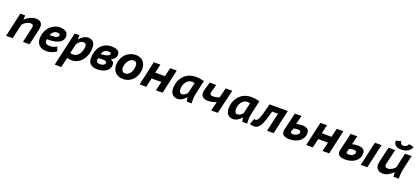

<svg xmlns="http://www.w3.org/2000/svg" viewBox="57 -1864 7161 3289"><g transform="rotate(20 3638.0 -219.5)"><path d="M325.2 0 386.7 -272.5Q392.1 -296.4 392.1 -311Q392.1 -327.1 375.7 -336.2Q359.4 -345.2 335.9 -345.2Q317.4 -345.2 297.1 -337.6Q276.9 -330.1 257.8 -318.4Q238.8 -306.6 222.9 -292Q207 -277.3 197.8 -262.7L139.2 0H18.6L117.2 -439.5H206.5L202.6 -364.7H206.5Q219.2 -377.9 239.5 -393.1Q259.8 -408.2 285.4 -421.4Q311 -434.6 341.6 -443.1Q372.1 -451.7 405.8 -451.7Q427.7 -451.7 448 -446Q468.3 -440.4 483.6 -428.5Q499 -416.5 508.3 -397.2Q517.6 -377.9 517.6 -351.1Q517.6 -338.4 516.4 -323.5Q515.1 -308.6 511.7 -293.5L445.3 0Z M933.6 -48.3Q918 -37.1 899.2 -26.1Q880.4 -15.1 857.7 -6.8Q835 1.5 808.3 6.6Q781.7 11.7 751 11.7Q711.4 11.7 678.7 0.5Q646 -10.7 623 -32Q600.1 -53.2 587.4 -84Q574.7 -114.7 574.7 -153.8Q574.7 -222.2 597.7 -277.3Q620.6 -332.5 658 -371.3Q695.3 -410.2 742.7 -430.9Q790 -451.7 839.4 -451.7Q879.9 -451.7 908.2 -442.9Q936.5 -434.1 954.3 -418.7Q972.2 -403.3 980.2 -382.8Q988.3 -362.3 988.3 -338.4Q988.3 -300.8 969.7 -272Q951.2 -243.2 916.7 -223.4Q882.3 -203.6 833.3 -193.6Q784.2 -183.6 723.6 -183.6Q716.8 -183.6 709.7 -183.8Q702.6 -184.1 694.3 -184.6Q691.9 -179.2 691.4 -172.4Q690.9 -165.5 690.9 -160.2Q690.9 -124.5 714.1 -107.2Q737.3 -89.8 779.3 -89.8Q800.8 -89.8 820.3 -93.8Q839.8 -97.7 856.2 -103.5Q872.6 -109.4 885 -116Q897.5 -122.6 905.8 -127.9ZM823.7 -352.5Q803.7 -352.5 786.9 -345.9Q770 -339.4 756.1 -327.6Q742.2 -315.9 731.4 -299.8Q720.7 -283.7 713.4 -265.1Q758.8 -265.1 789.6 -268.1Q820.3 -271 839.4 -277.6Q858.4 -284.2 866.7 -294.7Q875 -305.2 875 -319.8Q875 -324.7 873.5 -330.6Q872.1 -336.4 866.7 -341.3Q861.3 -346.2 851.3 -349.4Q841.3 -352.5 823.7 -352.5Z M1109.9 -439.5H1196.8L1192.9 -364.7H1196.8Q1210.4 -380.4 1227.3 -395.8Q1244.1 -411.1 1263.9 -423.6Q1283.7 -436 1307.1 -443.8Q1330.6 -451.7 1357.9 -451.7Q1383.3 -451.7 1405.3 -443.6Q1427.2 -435.5 1443.8 -418.9Q1460.4 -402.3 1470 -376.2Q1479.5 -350.1 1479.5 -314.5Q1479.5 -242.2 1458.7 -182.1Q1438 -122.1 1401.9 -79.1Q1365.7 -36.1 1317.1 -12.2Q1268.6 11.7 1212.9 11.7Q1188.5 11.7 1166.3 7.1Q1144 2.4 1132.8 -4.4L1089.4 179.2H969.7ZM1152.3 -102.5Q1173.3 -89.8 1205.6 -89.8Q1238.8 -89.8 1266.6 -106.7Q1294.4 -123.5 1314.5 -152.1Q1334.5 -180.7 1345.7 -218.3Q1356.9 -255.9 1356.9 -296.9Q1356.9 -320.3 1345 -335Q1333 -349.6 1305.2 -349.6Q1284.2 -349.6 1266.8 -342.5Q1249.5 -335.4 1235.6 -324Q1221.7 -312.5 1210.9 -298.8Q1200.2 -285.2 1192.4 -272V-273.9Z M1513.2 -138.7Q1513.2 -201.7 1530.5 -257.8Q1547.9 -314 1581.3 -355.7Q1614.7 -397.5 1663.8 -421.9Q1712.9 -446.3 1776.4 -446.3Q1819.3 -446.3 1848.9 -439.9Q1878.4 -433.6 1896.2 -421.1Q1914.1 -408.7 1921.9 -390.6Q1929.7 -372.6 1929.7 -349.1Q1929.7 -330.1 1923.1 -312.5Q1916.5 -294.9 1904.5 -280Q1892.6 -265.1 1876.2 -253.4Q1859.9 -241.7 1840.8 -233.9Q1871.1 -226.6 1887.7 -208Q1904.3 -189.5 1904.3 -154.3Q1904.3 -116.2 1887.2 -86.2Q1870.1 -56.2 1839.8 -35.6Q1809.6 -15.1 1768.3 -4.2Q1727.1 6.8 1679.2 6.8Q1644 6.8 1613.5 -1.2Q1583 -9.3 1560.8 -26.9Q1538.6 -44.4 1525.9 -72Q1513.2 -99.6 1513.2 -138.7ZM1632.3 -179.2Q1628.4 -166.5 1627.4 -158.2Q1626.5 -149.9 1626.5 -144Q1626.5 -118.7 1644.8 -105.5Q1663.1 -92.3 1696.8 -92.3Q1714.8 -92.3 1731 -96.2Q1747.1 -100.1 1759 -107.4Q1771 -114.7 1777.8 -125.5Q1784.7 -136.2 1784.7 -149.9Q1784.7 -164.6 1770.8 -174.3Q1756.8 -184.1 1721.2 -184.1Q1708 -184.1 1695.1 -183.3Q1682.1 -182.6 1670.2 -181.9Q1658.2 -181.2 1648.4 -180.4Q1638.7 -179.7 1632.3 -179.2ZM1647.5 -259.3Q1685.5 -259.8 1715.3 -265.4Q1745.1 -271 1765.6 -279.5Q1786.1 -288.1 1796.9 -298.1Q1807.6 -308.1 1807.6 -317.9Q1807.6 -324.7 1805.9 -330.1Q1804.2 -335.4 1799.1 -339.4Q1793.9 -343.3 1784.2 -345.2Q1774.4 -347.2 1758.3 -347.2Q1717.8 -347.2 1689.5 -326.7Q1661.1 -306.2 1647.5 -259.3Z M1960.9 -172.4Q1960.9 -235.4 1981.7 -286.9Q2002.4 -338.4 2038.6 -375Q2074.7 -411.6 2123.3 -431.6Q2171.9 -451.7 2227.5 -451.7Q2271.5 -451.7 2304.9 -436.3Q2338.4 -420.9 2360.8 -395Q2383.3 -369.1 2394.5 -335.2Q2405.8 -301.3 2405.8 -264.2Q2405.8 -207 2386.7 -157Q2367.7 -106.9 2334 -69.3Q2300.3 -31.7 2253.4 -10Q2206.5 11.7 2150.9 11.7Q2100.1 11.7 2064 -4.2Q2027.8 -20 2004.9 -45.9Q1981.9 -71.8 1971.4 -104.7Q1960.9 -137.7 1960.9 -172.4ZM2084 -171.9Q2084 -153.3 2089.1 -138.2Q2094.2 -123 2103.3 -112.3Q2112.3 -101.6 2125 -95.7Q2137.7 -89.8 2152.8 -89.8Q2179.7 -89.8 2203.1 -104.5Q2226.6 -119.1 2244.1 -144Q2261.7 -168.9 2272 -202.1Q2282.2 -235.4 2282.2 -272.9Q2282.2 -289.6 2278.8 -303.7Q2275.4 -317.9 2267.6 -328.1Q2259.8 -338.4 2247.1 -344Q2234.4 -349.6 2216.3 -349.6Q2189 -349.6 2165 -335Q2141.1 -320.3 2123 -295.9Q2105 -271.5 2094.5 -239.3Q2084 -207 2084 -171.9Z M2788.6 -165.5H2610.8L2572.3 0H2452.1L2550.8 -439.5H2670.9L2633.8 -280.8H2811.5L2848.6 -439.5H2969.7L2871.1 0H2750Z M3410.2 -175.3Q3403.3 -146 3400.9 -115.5Q3398.4 -85 3398.4 -58.1Q3398.4 -41 3399.7 -24.9Q3400.9 -8.8 3401.9 1H3313.5L3297.9 -72.3H3293.9Q3283.2 -57.6 3267.3 -42.7Q3251.5 -27.8 3232.2 -15.6Q3212.9 -3.4 3190.9 4.2Q3168.9 11.7 3145.5 11.7Q3113.3 11.7 3088.6 1.2Q3064 -9.3 3047.1 -28.3Q3030.3 -47.4 3021.7 -74.7Q3013.2 -102.1 3013.2 -135.7Q3013.2 -173.3 3021.2 -211.7Q3029.3 -250 3045.9 -284.9Q3062.5 -319.8 3087.4 -350.3Q3112.3 -380.9 3145.8 -403.3Q3179.2 -425.8 3221.2 -438.7Q3263.2 -451.7 3314 -451.7Q3347.7 -451.7 3388.4 -445.8Q3429.2 -439.9 3467.8 -431.2ZM3189.5 -89.8Q3207 -89.8 3221.9 -95.9Q3236.8 -102.1 3248.5 -111.3Q3260.3 -120.6 3269.5 -131.6Q3278.8 -142.6 3285.6 -151.9L3329.6 -342.3Q3318.4 -346.2 3305.2 -347.9Q3292 -349.6 3278.3 -349.6Q3243.7 -349.6 3217.3 -332.8Q3190.9 -315.9 3172.6 -289.6Q3154.3 -263.2 3145 -230.7Q3135.7 -198.2 3135.7 -167Q3135.7 -130.9 3148.7 -110.4Q3161.6 -89.8 3189.5 -89.8Z M3689.5 -439.5 3660.2 -335.4Q3655.3 -318.8 3651.4 -304Q3647.5 -289.1 3647.5 -278.3Q3647.5 -268.1 3650.1 -260Q3652.8 -252 3659.4 -246.8Q3666 -241.7 3677.5 -239Q3689 -236.3 3706.1 -236.3Q3720.2 -236.3 3735.6 -238.3Q3751 -240.2 3765.6 -243.4Q3780.3 -246.6 3793.5 -250.7Q3806.6 -254.9 3816.4 -259.8L3861.3 -439.5H3981.4L3877.4 0H3757.8L3797.9 -166.5Q3789.1 -162.1 3772.7 -156.5Q3756.3 -150.9 3735.8 -146Q3715.3 -141.1 3692.6 -137.7Q3669.9 -134.3 3648.9 -134.3Q3623.5 -134.3 3600.1 -139.6Q3576.7 -145 3558.8 -157.2Q3541 -169.4 3530.5 -189.5Q3520 -209.5 3520 -238.8Q3520 -250 3522.7 -265.4Q3525.4 -280.8 3529.3 -293.9L3569.8 -439.5Z M4421.9 -175.3Q4415 -146 4412.6 -115.5Q4410.2 -85 4410.2 -58.1Q4410.2 -41 4411.4 -24.9Q4412.6 -8.8 4413.6 1H4325.2L4309.6 -72.3H4305.7Q4294.9 -57.6 4279.1 -42.7Q4263.2 -27.8 4243.9 -15.6Q4224.6 -3.4 4202.6 4.2Q4180.7 11.7 4157.2 11.7Q4125 11.7 4100.3 1.2Q4075.7 -9.3 4058.8 -28.3Q4042 -47.4 4033.4 -74.7Q4024.9 -102.1 4024.9 -135.7Q4024.9 -173.3 4033 -211.7Q4041 -250 4057.6 -284.9Q4074.2 -319.8 4099.1 -350.3Q4124 -380.9 4157.5 -403.3Q4190.9 -425.8 4232.9 -438.7Q4274.9 -451.7 4325.7 -451.7Q4359.4 -451.7 4400.1 -445.8Q4440.9 -439.9 4479.5 -431.2ZM4201.2 -89.8Q4218.8 -89.8 4233.6 -95.9Q4248.5 -102.1 4260.3 -111.3Q4272 -120.6 4281.2 -131.6Q4290.5 -142.6 4297.4 -151.9L4341.3 -342.3Q4330.1 -346.2 4316.9 -347.9Q4303.7 -349.6 4290 -349.6Q4255.4 -349.6 4229 -332.8Q4202.6 -315.9 4184.3 -289.6Q4166 -263.2 4156.7 -230.7Q4147.5 -198.2 4147.5 -167Q4147.5 -130.9 4160.4 -110.4Q4173.3 -89.8 4201.2 -89.8Z M4851.6 -337.9H4745.1Q4723.1 -259.3 4704.1 -196Q4685.1 -132.8 4662.4 -87.9Q4639.6 -43 4609.6 -18.8Q4579.6 5.4 4535.6 5.4Q4483.9 5.4 4460 -10.3L4499 -113.3Q4503.9 -111.8 4511.5 -110.4Q4519 -108.9 4525.4 -109.4Q4537.6 -109.9 4548.1 -116.9Q4558.6 -124 4568.6 -139.6Q4578.6 -155.3 4588.1 -180.4Q4597.7 -205.6 4608.6 -241.9Q4619.6 -278.3 4632.3 -327.1Q4645 -376 4661.1 -439.5H4994.1L4895 0H4774.9Z M5168.5 -130.4Q5167 -125 5166.5 -123.3Q5166 -121.6 5166 -121.1Q5165 -96.2 5212.9 -96.2Q5232.4 -96.2 5251.2 -101.6Q5270 -106.9 5284.7 -116.7Q5299.3 -126.5 5308.3 -139.6Q5317.4 -152.8 5317.4 -168.5Q5317.4 -187 5304.2 -194.8Q5291 -202.6 5257.8 -202.6Q5237.8 -202.6 5218.3 -198.7Q5198.7 -194.8 5186 -189.5ZM5204.1 -281.7Q5224.6 -286.6 5253.2 -290.5Q5281.7 -294.4 5311 -294.4Q5352.1 -294.4 5377.2 -285.4Q5402.3 -276.4 5416.3 -262Q5430.2 -247.6 5435.1 -229.2Q5439.9 -210.9 5439.9 -191.9Q5439.9 -149.9 5421.4 -113.8Q5402.8 -77.6 5368.9 -51Q5335 -24.4 5287.8 -9.3Q5240.7 5.9 5183.6 5.9Q5142.6 5.9 5115.7 -2Q5088.9 -9.8 5072.8 -22.9Q5056.6 -36.1 5050 -53.2Q5043.5 -70.3 5043.5 -88.9Q5043.5 -99.6 5044.9 -108.4L5122.6 -439.5H5243.2Z M5825.7 -165.5H5647.9L5609.4 0H5489.3L5587.9 -439.5H5708L5670.9 -280.8H5848.6L5885.7 -439.5H6006.8L5908.2 0H5787.1Z M6582 -439.5H6702.1L6603.5 0H6483.4ZM6185.5 -130.4Q6184.1 -125 6183.6 -123.3Q6183.1 -121.6 6183.1 -121.1Q6182.1 -96.2 6230 -96.2Q6249.5 -96.2 6268.3 -101.6Q6287.1 -106.9 6301.8 -116.7Q6316.4 -126.5 6325.2 -139.6Q6334 -152.8 6334 -168.5Q6334 -187 6320.8 -194.8Q6307.6 -202.6 6274.4 -202.6Q6254.4 -202.6 6235.1 -198.7Q6215.8 -194.8 6203.1 -189.5ZM6221.2 -281.7Q6241.7 -286.6 6270 -290.5Q6298.3 -294.4 6327.6 -294.4Q6368.7 -294.4 6393.8 -285.4Q6418.9 -276.4 6432.9 -262Q6446.8 -247.6 6451.7 -229.2Q6456.5 -210.9 6456.5 -191.9Q6456.5 -149.9 6438 -113.8Q6419.4 -77.6 6385.7 -51Q6352.1 -24.4 6304.9 -9.3Q6257.8 5.9 6200.7 5.9Q6159.7 5.9 6132.8 -2Q6106 -9.8 6089.8 -22.9Q6073.7 -36.1 6067.1 -53.2Q6060.5 -70.3 6060.5 -88.9Q6060.5 -99.6 6062 -108.4L6139.6 -439.5H6260.3Z M6951.2 -439.5 6893.1 -190.9Q6890.6 -179.2 6887.9 -168Q6885.3 -156.7 6885.3 -143.1Q6885.3 -121.6 6897 -110.1Q6908.7 -98.6 6940.4 -98.6Q6959.5 -98.6 6979.2 -105.5Q6999 -112.3 7016.8 -123Q7034.7 -133.8 7048.8 -146.7Q7063 -159.7 7071.3 -171.9L7130.4 -439.5H7250.5L7191.4 -175.8Q7188 -161.1 7185.1 -142.1Q7182.1 -123 7179.9 -102.5Q7177.7 -82 7176.5 -62.3Q7175.3 -42.5 7175.3 -26.9Q7175.3 -20 7175.5 -14.9Q7175.8 -9.8 7176.8 0H7080.6L7073.7 -83.5L7072.3 -84Q7058.6 -67.9 7039.1 -50.8Q7019.5 -33.7 6995.6 -19.8Q6971.7 -5.9 6944.6 2.9Q6917.5 11.7 6888.7 11.7Q6865.7 11.7 6842.5 5.9Q6819.3 0 6800.8 -13.7Q6782.2 -27.3 6770.5 -49.6Q6758.8 -71.8 6758.8 -104Q6758.8 -123 6762.7 -144.3Q6766.6 -165.5 6770.5 -182.6L6831.1 -439.5ZM6998 -618.2Q6999 -589.4 7013.9 -572.5Q7028.8 -555.7 7053.7 -555.7Q7066.9 -555.7 7079.8 -559.1Q7092.8 -562.5 7104.2 -569.8Q7115.7 -577.1 7125.5 -588.9Q7135.3 -600.6 7142.6 -617.2L7230.5 -595.7Q7217.8 -564 7198.2 -542.2Q7178.7 -520.5 7154.3 -507.3Q7129.9 -494.1 7101.3 -488.5Q7072.8 -482.9 7042.5 -482.9Q7013.2 -482.9 6987.5 -489Q6961.9 -495.1 6943.4 -508.8Q6924.8 -522.5 6914.6 -543.9Q6904.3 -565.4 6906.7 -595.7Z"/></g></svg>

Font: PT Astra Sans
Style: Bold Italic
Weight: 700
Italic angle: -16°
Designer: A.Korolkova, I. Chaeva
Foundry: ParaType Ltd
Version: Version 1.002W